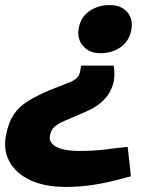

<svg xmlns="http://www.w3.org/2000/svg" viewBox="-20 -604 626 758"><path d="M429 -345Q431 -331 431.5 -314Q432 -297 429 -283Q420 -241 392 -211.5Q364 -182 319 -163L235 -127Q206 -114 193.5 -102Q181 -90 177 -68Q174 -51 185 -37.5Q196 -24 223.5 -16Q251 -8 295 -8Q321 -8 354 -10Q387 -12 428 -18L484 -24L497 92L455 103Q405 117 350 125.5Q295 134 241 134Q156 134 99 107Q42 80 17 33.5Q-8 -13 4 -72Q14 -122 35 -153Q56 -184 91.5 -205.5Q127 -227 176 -248L252 -278Q273 -286 283.5 -296.5Q294 -307 297 -325L300 -345ZM413 -584Q459 -584 483 -555.5Q507 -527 498 -484Q490 -442 456.5 -418Q423 -394 377 -394Q332 -394 307.5 -423Q283 -452 291 -493Q299 -537 333.5 -560.5Q368 -584 413 -584Z"/></svg>

Font: REM
Style: Bold Italic
Weight: 700
Italic angle: -11°
Designer: Octavio Pardo
Foundry: Ashler Design
Version: Version 1.005;gftools[0.9.28]